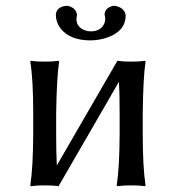

<svg xmlns="http://www.w3.org/2000/svg" viewBox="-20 -643 617 666"><path d="M416 -589.8Q416 -537.1 356 -514.2Q327.1 -503.4 293.9 -502.9Q220.7 -502.9 188.5 -546.4Q174.3 -566.4 173.8 -589.8Q173.8 -613.8 199.7 -621.1Q206.5 -622.6 212.9 -623Q242.7 -617.7 247.1 -592.8Q246.6 -587.4 246.1 -585Q245.1 -581.1 245.1 -577.1Q245.1 -549.3 273.9 -538.1Q283.7 -534.2 294.9 -534.2Q329.1 -534.2 341.3 -560.5Q344.7 -568.4 345.2 -576.2Q344.7 -582.5 344.2 -585Q343.3 -587.9 342.8 -591.8Q342.8 -612.8 366.2 -621.1Q372.6 -623 377.9 -623Q411.6 -617.2 416 -589.8ZM95.2 -250Q95.2 -369.1 85 -429.2L86.9 -432.1Q105 -429.2 134.8 -429.2Q164.6 -429.2 183.1 -432.1L185.1 -429.2Q176.8 -375 174.8 -250V-179.2Q174.8 -107.4 177.2 -69.3L387.2 -432.1Q405.3 -429.2 435.1 -429.2Q464.8 -429.2 482.9 -432.1L484.9 -429.2Q476.6 -375 475.1 -250V-179.2Q475.1 -63 484.9 0L482.9 2.9Q464.8 0 435.1 0Q405.3 0 387.2 2.9L384.8 0Q394.5 -61 395 -179.2V-250Q395 -320.3 392.6 -359.4L183.1 2.9Q165 0 134.8 0Q105 0 86.9 2.9L85 0Q94.7 -61 95.2 -179.2Z"/></svg>

Font: Linux Biolinum Capitals O
Style: Small Caps
Weight: 400
Designer: Philipp H. Poll
Foundry: Philipp H. Poll
Version: Version 1.0.4